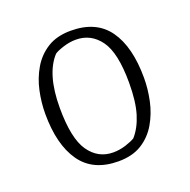

<svg xmlns="http://www.w3.org/2000/svg" viewBox="-93 -561 653 661"><g transform="rotate(-20 233.0 -230.5)"><path d="M234 9Q141 9 96.5 -54.5Q52 -118 52 -231Q52 -272 61 -314Q70 -356 91 -391.5Q112 -427 146.5 -448.5Q181 -470 232 -470Q325 -470 369.5 -407.5Q414 -345 414 -231Q414 -190 405 -148Q396 -106 375 -70Q354 -34 319.5 -12.5Q285 9 234 9ZM227 -26Q251 -26 274 -33.5Q297 -41 308 -48Q333 -76 346.5 -120Q360 -164 360 -233Q360 -343 326.5 -389Q293 -435 238 -435Q215 -435 191.5 -427.5Q168 -420 158 -413Q106 -357 106 -233Q106 -121 139 -73.5Q172 -26 227 -26Z"/></g></svg>

Font: Grenze Gotisch ExtraLight
Style: Regular
Weight: 200
Designer: Renata Polastri
Foundry: Omnibus-Type
Version: Version 1.001